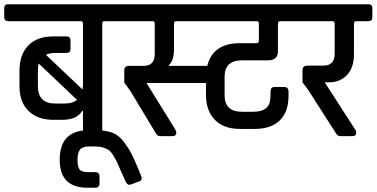

<svg xmlns="http://www.w3.org/2000/svg" viewBox="-44 -643 1779 907"><path d="M-5 -623H515Q535 -623 535 -605V-562Q535 -543 515 -543H450Q439 -543 439 -531V-20Q439 0 420 0H366Q348 0 348 -20V-119H344Q320 -77 249 -77H208Q133 -77 90.5 -119Q48 -161 48 -236V-312Q49 -387 90.5 -429Q132 -471 208 -471H270Q289 -471 289 -452V-411Q289 -393 270 -393H217Q191 -393 173 -384L346 -220Q348 -234 348 -240V-531Q348 -543 337 -543H-5Q-24 -543 -24 -562V-605Q-24 -623 -5 -623ZM216 -154H262Q298 -154 320 -171L139 -343Q135 -330 135 -310V-237Q135 -154 216 -154Z M238 112Q238 -28 375 -28H408Q454 -28 485.5 -16.5Q517 -5 541 27Q565 59 577 83Q589 107 601.5 137Q614 167 615.5 170Q617 173 618.5 177.5Q620 182 622.5 187Q625 192 625 201Q625 210 613 214Q574 230 565.5 230Q557 230 548.5 212.5Q540 195 527 164.5Q514 134 508 121.5Q502 109 491 91Q480 73 470 66Q443 49 406 49H375Q345 49 333.5 64.5Q322 80 322 112Q322 144 331.5 157Q341 170 370 170H405Q426 170 426 190V224Q426 244 405 244H370Q238 244 238 112Z M506 -623H1357Q1377 -623 1377 -605V-562Q1377 -543 1357 -543H1280Q1269 -543 1269 -531V-402Q1269 -358 1223 -358H1099Q1017 -358 1017 -280V-193Q1017 -115 1099 -115H1152Q1193 -115 1213.5 -132.5Q1234 -150 1234 -191V-209Q1234 -232 1252 -232H1299Q1319 -232 1319 -209V-191Q1319 -114 1277.5 -74Q1236 -34 1160 -34H1089Q1012 -34 970.5 -77.5Q929 -121 929 -195V-251H648L783 -33Q789 -21 789 -17Q789 0 771 0H712Q700 0 693 -12L572 -213L543 -253V-310Q543 -332 566 -332H635Q687 -332 687 -388V-531Q687 -543 676 -543H506Q487 -543 487 -563V-605Q487 -623 506 -623ZM1179 -451V-531Q1179 -543 1168 -543H789Q778 -543 778 -531V-411Q778 -356 754 -336V-332H935Q962 -439 1089 -439H1168Q1179 -439 1179 -451Z M1537 -390V-531Q1537 -542 1527 -543H1348Q1329 -543 1329 -562V-605Q1329 -623 1348 -623H1696Q1715 -623 1715 -605V-562Q1715 -543 1696 -543H1639Q1628 -543 1628 -531V-385Q1628 -324 1595.5 -289Q1563 -254 1509 -254H1490L1634 -31Q1639 -24 1639 -18Q1639 0 1622 0H1563Q1551 0 1544 -12L1410 -221L1385 -254V-311Q1385 -333 1408 -333H1484Q1537 -333 1537 -390Z"/></svg>

Font: Rajdhani SemiBold
Style: Regular
Weight: 600
Designer: Satya Rajpurohit, Jyotish Sonowal
Foundry: Indian Type Foundry
Version: Version 1.201 February 1, 2022